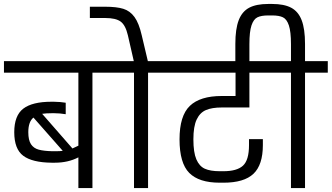

<svg xmlns="http://www.w3.org/2000/svg" viewBox="-30 -950 1676 970"><path d="M552 -641V-583H437V0H366V-155Q314 -128 247 -128H231Q133 -129 87.5 -163Q42 -197 42 -282Q42 -366 87.5 -401Q133 -436 230 -436H242Q257 -436 274 -434.5Q291 -433 302 -431V-373Q272 -378 244 -378H232Q204 -378 183 -375L336 -200Q346 -204 366 -214V-583H-10V-641ZM250 -186Q275 -186 287 -188L139 -356Q113 -335 113 -282Q113 -242 126.5 -221.5Q140 -201 165.5 -194Q191 -187 235 -186Z M833 -583H718V0H647V-583H532V-641H646L616 -772Q604 -823 579.5 -841Q555 -859 502 -859H424V-916H502Q559 -916 593 -905.5Q627 -895 649.5 -864Q672 -833 686 -772L717 -641H833Z M947 -246Q947 -180 962 -145Q977 -110 1005 -97.5Q1033 -85 1080 -85H1099Q1167 -85 1197.5 -113Q1228 -141 1228 -217V-247H1298V-217Q1298 -117 1250.5 -72Q1203 -27 1099 -27H1080Q975 -27 926 -76.5Q877 -126 877 -246Q877 -365 929 -415Q981 -465 1090 -465H1160V-583H813V-641H1345V-583H1230V-407H1090Q1041 -407 1010.5 -394Q980 -381 963.5 -346Q947 -311 947 -246Z M1626 -583H1511V0H1440V-583H1325V-641H1440V-727Q1440 -790 1429.5 -821.5Q1419 -853 1399.5 -862.5Q1380 -872 1345 -872H1325Q1290 -872 1270.5 -862.5Q1251 -853 1240.5 -821.5Q1230 -790 1230 -727V-608H1159V-728Q1159 -804 1176 -848Q1193 -892 1229 -911Q1265 -930 1325 -930H1345Q1405 -930 1441 -911Q1477 -892 1494 -848Q1511 -804 1511 -728V-641H1626Z"/></svg>

Font: Biryani Light
Style: Regular
Weight: 300
Designer: Dan Reynolds and Mathieu Réguer
Foundry: Dan Reynolds and Mathieu Réguer
Version: Version 1.004; ttfautohint (v1.1) -l 5 -r 5 -G 72 -x 0 -D la